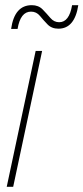

<svg xmlns="http://www.w3.org/2000/svg" viewBox="-20 -723 323 743"><path d="M6 0 118 -526H143L31 0ZM23 -611H48Q59 -678 100 -678Q121 -678 134.5 -661.5Q148 -645 164 -628.5Q180 -612 206 -612Q269 -612 283 -703H259Q248 -637 209 -637Q189 -637 175 -653.5Q161 -670 145 -686.5Q129 -703 103 -703Q36 -703 23 -611Z"/></svg>

Font: Noto Sans Display Condensed Thin
Style: Italic
Weight: 250
Width: 3
Italic angle: -12°
Designer: Monotype Design Team
Foundry: Monotype Imaging Inc.
Version: Version 1.900